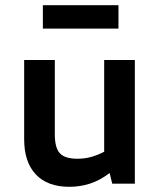

<svg xmlns="http://www.w3.org/2000/svg" viewBox="-20 -707 620 739"><path d="M247 12Q163 12 118 -35.5Q73 -83 73 -171V-476H191V-189Q191 -138 210.5 -117Q230 -96 278 -96Q306 -96 331 -103Q356 -110 381 -123V-476H499V0H412L402 -41Q365 -13 327 -0.5Q289 12 247 12ZM145 -597V-687H436V-597Z"/></svg>

Font: Sometype Mono
Style: Bold
Weight: 700
Monospace: yes
Designer: Ryoichi Tsunekawa
Foundry: Dharma Type
Version: Version 1.000; ttfautohint (v1.8.3)